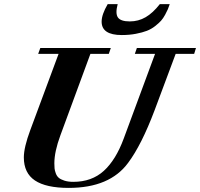

<svg xmlns="http://www.w3.org/2000/svg" viewBox="-20 -895 967 928"><path d="M568.4 -725.6Q471.2 -725.6 471.2 -790.5Q471.2 -824.7 500.5 -875H548.8Q536.6 -829.6 550 -810.5Q563.5 -791.5 607.4 -791.5Q648.9 -791.5 683.8 -811.8Q718.8 -832 752.4 -875H800.3Q794.9 -859.4 791.3 -850.3Q787.6 -841.3 778.1 -823.7Q768.6 -806.2 758.3 -794.7Q748 -783.2 729.7 -768.8Q711.4 -754.4 689.9 -746.1Q668.5 -737.8 637 -731.7Q605.5 -725.6 568.4 -725.6ZM312 13.2Q202.6 13.2 148.9 -22.7Q95.2 -58.6 95.2 -134.3Q95.2 -182.6 126.5 -266.6L263.2 -634.8H164.6L174.8 -663.1H515.6L505.9 -634.8H417L272 -241.2Q242.7 -162.1 242.7 -105.5Q242.7 -90.3 243.7 -80.8Q244.6 -71.3 249.5 -57.6Q254.4 -43.9 263.7 -35.9Q272.9 -27.8 291 -22Q309.1 -16.1 334.5 -16.1Q423.3 -16.1 481.7 -69.1Q540 -122.1 578.1 -225.6L729.5 -634.8H631.8L641.6 -663.1H927.2L918.5 -634.8H829.1L727.1 -361.8Q664.1 -194.8 599.6 -108.4Q510.7 13.2 312 13.2Z"/></svg>

Font: Elstob 18pt ExtraBold
Style: Italic
Weight: 800
Italic angle: -20°
Designer: Peter S. Baker
Version: Version 1.015